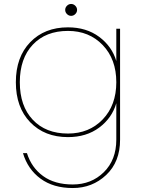

<svg xmlns="http://www.w3.org/2000/svg" viewBox="-20 -685 711 969"><path d="M323 -547Q416 -547 480.5 -499Q545 -451 567 -377V-540H586V20Q586 132 516 198Q446 264 347 264Q249 264 184.5 216.5Q120 169 96 88H116Q139 161 197.5 203.5Q256 246 347 246Q441 246 504 184Q567 122 567 20V-164Q545 -89 480.5 -41Q416 7 323 7Q205 7 132.5 -68Q60 -143 60 -270Q60 -397 132.5 -472Q205 -547 323 -547ZM323 -529Q211 -529 145.5 -459.5Q80 -390 80 -270Q80 -150 145.5 -80.5Q211 -11 323 -11Q430 -11 498.5 -82.5Q567 -154 567 -270Q567 -386 498.5 -457.5Q430 -529 323 -529ZM360 -614Q351 -605 339 -605Q327 -605 318 -614Q309 -623 309 -635Q309 -647 318 -656Q327 -665 339 -665Q351 -665 360 -656Q369 -647 369 -635Q369 -623 360 -614Z"/></svg>

Font: SVN-Poppins Thin
Style: Regular
Weight: 100
Designer: Ninad Kale (Devanagari), Jonny Pinhorn (Latin)
Foundry: Indian Type Foundry
Version: Version 3.002 2017